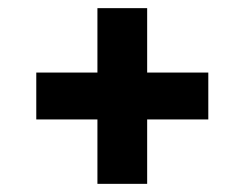

<svg xmlns="http://www.w3.org/2000/svg" viewBox="-20 -538 600 471"><path d="M341 -245V-87H219V-245H69V-360H219V-518H341V-360H491V-245Z"/></svg>

Font: Share
Style: Bold
Weight: 700
Designer: Ralph du Carrois
Version: Version 1.002